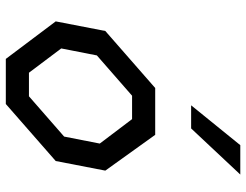

<svg xmlns="http://www.w3.org/2000/svg" viewBox="-113 -733 846 660"><g transform="rotate(90 310.0 -403.0)"><path d="M182.5 0H337.5L533.5 -171.5L566.5 -342L443.5 -513.5H282.5L86.5 -342L53.5 -171.5ZM146.5 -190.5 170.5 -313 309 -434H389.5L473.5 -323L449.5 -200.5L311 -79.5H230ZM342 -637 479 -806H580L421.5 -637Z"/></g></svg>

Font: Monaspace Krypton
Style: Italic
Weight: 400
Italic angle: -11°
Designer: Riley Cran & the Lettermatic Team
Foundry: Lettermatic
Version: Version 1.101 (Monaspace Krypton)